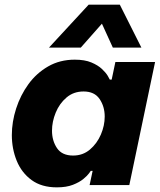

<svg xmlns="http://www.w3.org/2000/svg" viewBox="-20 -797 688 827"><path d="M191 -592 362 -777H496L589 -592H466L419 -695L328 -592ZM302 -540Q345 -540 373.5 -528Q402 -516 419 -500Q436 -484 444 -470.5Q452 -457 453 -454H461L477 -530H648L537 0H366L379 -61H371Q371 -61 363.5 -50.5Q356 -40 339 -26Q322 -12 294 -1Q266 10 225 10Q159 10 116 -21.5Q73 -53 52 -104.5Q31 -156 31 -215Q31 -272 49.5 -329.5Q68 -387 102.5 -434.5Q137 -482 187.5 -511Q238 -540 302 -540ZM340 -403Q297 -403 266.5 -377Q236 -351 220 -312Q204 -273 204 -234Q204 -191 225.5 -159Q247 -127 295 -127Q337 -127 367.5 -153Q398 -179 414.5 -217.5Q431 -256 431 -295Q431 -338 409 -370.5Q387 -403 340 -403Z"/></svg>

Font: Be Vietnam Pro ExtraBold
Style: Italic
Weight: 800
Italic angle: -12°
Designer: Lam Bao, Tony Le, Vietanh Nguyen
Foundry: Yellow Type Foundry
Version: Version 1.002; ttfautohint (v1.8.3)